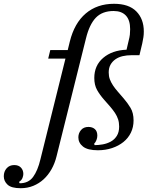

<svg xmlns="http://www.w3.org/2000/svg" viewBox="-189 -780 783 1012"><path d="M-80 212Q-129 212 -149 193.5Q-169 175 -169 149Q-169 124 -154 107Q-139 90 -114 90Q-91 90 -78.5 103.5Q-66 117 -66 137Q-66 146 -70.5 158Q-75 170 -89 179L-85 186Q-39 186 -14.5 152.5Q10 119 24 60L156 -471H65L76 -516H168L179 -561Q203 -658 263 -709Q323 -760 412 -760Q490 -760 529.5 -720Q569 -680 569 -614Q569 -598 567 -584.5Q565 -571 561 -552L546 -489H503Q479 -489 457.5 -484Q436 -479 419.5 -467.5Q403 -456 393.5 -439Q384 -422 384 -398Q384 -378 390 -362Q396 -346 406.5 -330Q417 -314 431.5 -297.5Q446 -281 463 -261Q483 -238 499 -211.5Q515 -185 515 -145Q515 -110 501 -81Q487 -52 461.5 -31.5Q436 -11 401.5 0.5Q367 12 327 12Q273 12 248.5 -7.5Q224 -27 224 -56Q224 -78 238 -94.5Q252 -111 277 -111Q298 -111 311 -99.5Q324 -88 324 -65Q324 -54 319.5 -42Q315 -30 307 -22L310 -15Q330 -15 352.5 -19Q375 -23 394.5 -33.5Q414 -44 426.5 -63.5Q439 -83 439 -113Q439 -134 433.5 -151Q428 -168 417.5 -184Q407 -200 392.5 -217Q378 -234 360 -254Q337 -280 322.5 -306Q308 -332 308 -369Q308 -435 355 -475Q402 -515 478 -518L489 -565Q494 -584 495.5 -597.5Q497 -611 497 -626Q497 -674 474.5 -698Q452 -722 410 -722Q350 -722 316 -686.5Q282 -651 264 -577L109 44Q100 81 82.5 112Q65 143 41 165Q17 187 -13.5 199.5Q-44 212 -80 212Z"/></svg>

Font: IBM Plex Serif
Style: Italic
Weight: 400
Italic angle: -14°
Designer: Mike Abbink, Paul van der Laan, Pieter van Rosmalen
Foundry: Bold Monday
Version: Version 3.001